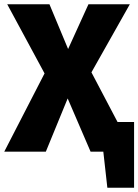

<svg xmlns="http://www.w3.org/2000/svg" viewBox="-27 -715 652 905"><path d="M527 -140H605V170H479L460 0H400L292 -251L189 0H-7L183 -369L7 -695H206L294 -484L390 -695H585L404 -374Z"/></svg>

Font: FiraGO ExtraBold
Style: Regular
Weight: 800
Designer: bBox Type
Foundry: bBox Type GmbH
Version: Version 1.001;PS 001.001;hotconv 1.0.88;makeotf.lib2.5.64775